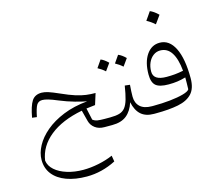

<svg xmlns="http://www.w3.org/2000/svg" viewBox="-149 -1007 1778 1551"><g transform="rotate(-15 739.5 -231.5)"><path d="M211.9 -400.4Q235.8 -400.4 267.1 -390.4Q298.3 -380.4 355.5 -355Q422.9 -324.7 470.2 -309.8Q517.6 -294.9 555.9 -290Q594.2 -285.2 633.3 -285.2L604 -191.9Q566.4 -188.5 529.8 -183.1L551.3 -84.5Q568.8 -70.8 591.1 -67.4Q613.3 -64 649.4 -64H696.8V0H631.8Q584.5 0 553.5 -23.4Q522.5 -46.9 513.2 -82L488.8 -175.8Q316.9 -142.6 216.1 -61Q115.2 20.5 98.1 137.2Q104.5 182.6 143.3 216.8Q182.1 251 243.7 270Q305.2 289.1 378.4 289.1Q439.9 289.1 506.6 275.4Q573.2 261.7 627.9 237.8L636.2 288.1Q518.1 348.6 392.6 348.6Q295.4 348.6 223.1 322Q150.9 295.4 111.3 245.4Q71.8 195.3 71.8 125Q71.8 67.4 103.8 8.1Q135.7 -51.3 197 -103Q258.3 -154.8 347.2 -190.9Q436 -227.1 549.8 -237.8Q513.7 -244.1 452.6 -261.2Q391.6 -278.3 331.5 -303.2Q279.3 -325.2 249.8 -333.5Q220.2 -341.8 202.1 -341.8Q169.4 -341.8 154.3 -316.4Q139.2 -291 125 -219.7L85.9 -224.6Q103 -319.3 129.4 -359.9Q155.8 -400.4 211.9 -400.4Z M760.3 -432.1Q734.4 -456.1 699.7 -474.6Q722.2 -505.9 742.2 -536.1Q769.5 -525.9 803.7 -492.7Q785.2 -465.8 760.3 -432.1ZM846.2 -474.6Q866.2 -502.9 888.7 -536.1Q918.5 -524.4 950.2 -492.7Q939.5 -477.5 928.7 -462.4Q918 -447.3 906.7 -432.1Q880.9 -456.1 846.2 -474.6ZM696.8 0Q682.1 0 682.1 -30.8V-33.2Q682.1 -64 696.8 -64Q743.2 -64 773.2 -72.5Q803.2 -81.1 822 -104.2Q840.8 -127.4 853.3 -170.4Q865.7 -213.4 876.5 -282.2L918.9 -277.3Q916.5 -248.5 915.3 -223.9Q914.1 -199.2 914.1 -179.7Q914.1 -126 947.3 -95Q980.5 -64 1045.9 -64H1046.4V0H1045.9Q977.5 0 938.2 -34.9Q898.9 -69.8 883.8 -140.6Q861.8 -71.3 817.1 -35.6Q772.5 0 696.8 0Z M1406.2 -201.7Q1406.2 -118.2 1366.5 -74.7Q1326.7 -31.2 1249.8 -15.6Q1172.9 0 1060.5 0H1046.4Q1031.7 0 1031.7 -30.8V-33.2Q1031.7 -64 1046.4 -64H1059.1Q1131.3 -64 1197.8 -71Q1264.2 -78.1 1309.6 -90.8Q1355 -103.5 1364.3 -120.1Q1365.2 -144.5 1365.5 -171.4Q1365.7 -198.2 1365.7 -219.2Q1329.1 -208.5 1295.9 -203.9Q1262.7 -199.2 1222.7 -199.2Q1146.5 -199.2 1115.7 -225.6Q1085 -252 1085 -317.9Q1085 -420.4 1126.7 -481.9Q1168.5 -543.5 1237.8 -543.5Q1317.9 -543.5 1362.1 -454.6Q1406.2 -365.7 1406.2 -201.7ZM1362.3 -275.9Q1353 -376.5 1318.8 -429.2Q1284.7 -481.9 1225.1 -481.9Q1193.4 -481.9 1167.5 -462.6Q1141.6 -443.4 1126.7 -410.2Q1111.8 -377 1111.8 -335Q1111.8 -262.2 1222.2 -262.2Q1259.3 -262.2 1290.8 -265.1Q1322.3 -268.1 1362.3 -275.9ZM1227.5 -810.5Q1242.2 -804.7 1259 -793.2Q1275.9 -781.7 1295.9 -762.2Q1284.2 -745.6 1272.2 -728.8Q1260.3 -711.9 1247.6 -694.8Q1232.4 -709 1215.1 -720.9Q1197.8 -732.9 1180.2 -742.2Q1192.4 -759.3 1203.9 -775.9Q1215.3 -792.5 1227.5 -810.5Z"/></g></svg>

Font: Pinar DS1-Light
Style: Regular
Weight: 300
Designer: Amin Abedi
Version: Version 2.000